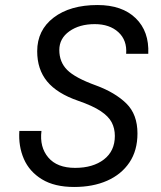

<svg xmlns="http://www.w3.org/2000/svg" viewBox="-20 -732 640 764"><path d="M275 12Q197 12 147 -18.5Q97 -49 75 -99.5Q53 -150 57 -211H145Q137 -147 172 -105.5Q207 -64 279 -64Q350 -64 393.5 -97.5Q437 -131 437 -191Q437 -221 424.5 -245Q412 -269 380.5 -290Q349 -311 291 -331Q207 -360 167.5 -408Q128 -456 128 -528Q128 -612 193.5 -662Q259 -712 368 -712Q466 -712 520 -659.5Q574 -607 570 -518H482Q486 -572 451 -604Q416 -636 357 -636Q296 -636 256 -607.5Q216 -579 216 -533Q216 -485 247.5 -453.5Q279 -422 362 -392Q438 -364 482.5 -320.5Q527 -277 527 -201Q527 -133 495 -85.5Q463 -38 406.5 -13Q350 12 275 12Z"/></svg>

Font: DM Mono
Style: Italic
Weight: 400
Italic angle: -10°
Designer: Colophon Foundry
Foundry: Colophon Foundry
Version: Version 1.000; ttfautohint (v1.8.2.53-6de2)